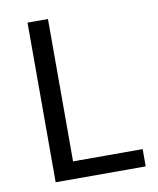

<svg xmlns="http://www.w3.org/2000/svg" viewBox="-76 -716 639 777"><g transform="rotate(-10 243.0 -328.0)"><path d="M90 0H460V-71H174V-656H90Z"/></g></svg>

Font: SSansPro
Style: Regular
Weight: 400
Designer: Paul D. Hunt
Foundry: Adobe Systems Incorporated
Version: Version 3.006;hotconv 1.0.111;makeotfexe 2.5.65597